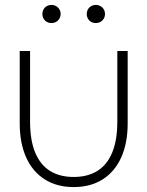

<svg xmlns="http://www.w3.org/2000/svg" viewBox="-20 -747 598 779"><path d="M60 -540H102V-254Q102 -178 122.8 -128Q143.5 -78 183 -53.5Q222.5 -29 279 -29Q335.5 -29 375 -53.5Q414.5 -78 435.2 -128Q456 -178 456 -254V-540H498V-246Q498 -166.5 471.8 -108.2Q445.5 -50 396.2 -19Q347 12 279 12Q211 12 161.8 -19Q112.5 -50 86.2 -108.2Q60 -166.5 60 -246ZM332 -690Q332 -700.5 336.8 -709Q341.5 -717.5 350 -722.2Q358.5 -727 369 -727Q379 -727 387.5 -722.2Q396 -717.5 401 -709Q406 -700.5 406 -690Q406 -680 401 -671.5Q396 -663 387.5 -658.2Q379 -653.5 369 -653.5Q358.5 -653.5 350 -658.2Q341.5 -663 336.8 -671.5Q332 -680 332 -690ZM152 -690Q152 -700.5 156.8 -709Q161.5 -717.5 170 -722.2Q178.5 -727 189 -727Q199 -727 207.5 -722.2Q216 -717.5 221 -709Q226 -700.5 226 -690Q226 -680 221 -671.5Q216 -663 207.5 -658.2Q199 -653.5 189 -653.5Q178.5 -653.5 170 -658.2Q161.5 -663 156.8 -671.5Q152 -680 152 -690Z"/></svg>

Font: Tap Sans
Style: Regular
Weight: 400
Designer: Tap Payments
Foundry: Tap Payments
Version: Version 1.001;Glyphs 3.1.2 (3151)